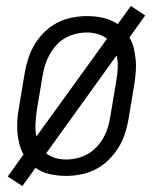

<svg xmlns="http://www.w3.org/2000/svg" viewBox="-20 -582 540 644"><path d="M55 42 6 10 59 -64Q50 -80 45 -99Q40 -118 38.5 -137.5Q37 -157 38 -177Q39 -197 43 -218L63 -338Q67 -362 75 -386.5Q83 -411 96.5 -433.5Q110 -456 129.5 -475Q149 -494 172.5 -506Q196 -518 221.5 -523Q247 -528 271 -528Q300 -528 326.5 -522Q353 -516 375 -501L419 -562L467 -530L414 -456Q424 -440 428.5 -421Q433 -402 435 -382.5Q437 -363 435.5 -343Q434 -323 431 -302L411 -182Q407 -158 399 -133.5Q391 -109 377 -86.5Q363 -64 343.5 -45Q324 -26 300.5 -14Q277 -2 251.5 3Q226 8 202 8Q173 8 146.5 2Q120 -4 99 -19ZM102 -124 339 -452Q325 -463 307.5 -468Q290 -473 271 -473Q253 -473 234.5 -468.5Q216 -464 199 -454.5Q182 -445 169 -430.5Q156 -416 146.5 -399Q137 -382 131.5 -364.5Q126 -347 123 -329L103 -209Q100 -187 99 -165.5Q98 -144 102 -124ZM202 -47Q220 -47 239 -51.5Q258 -56 274.5 -65.5Q291 -75 304.5 -89.5Q318 -104 327.5 -121Q337 -138 342 -155.5Q347 -173 350 -191L370 -311Q374 -333 375 -354.5Q376 -376 371 -396L135 -68Q148 -57 165.5 -52Q183 -47 202 -47Z"/></svg>

Font: Iosevka Curly Slab Light
Style: Italic
Weight: 300
Italic angle: -9°
Monospace: yes
Designer: Belleve Invis
Foundry: Belleve Invis
Version: Version 22.1.2; ttfautohint (v1.8.4)